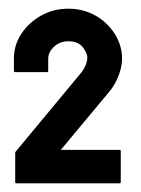

<svg xmlns="http://www.w3.org/2000/svg" viewBox="-20 -868 324 442"><path d="M18 -446Q15 -446 15 -449V-516Q15 -518 17 -520L168 -702Q172 -707 176.5 -716.5Q181 -726 181 -736Q181 -746 170.5 -759.5Q160 -773 137 -773Q118 -773 104.5 -760.5Q91 -748 91 -733V-705Q91 -702 88 -702H15Q12 -702 12 -705V-733Q12 -764 29 -790Q46 -816 74.5 -832Q103 -848 137 -848Q172 -848 200 -832Q228 -816 244.5 -789.5Q261 -763 261 -733Q261 -714 252.5 -692.5Q244 -671 230 -655L120 -523H255Q258 -523 258 -520V-449Q258 -446 255 -446Z"/></svg>

Font: AL Dynamic
Style: Regular
Weight: 400
Version: Version 1.000; ttfautohint (v1.8.2) -l 8 -r 50 -G 200 -x 14 